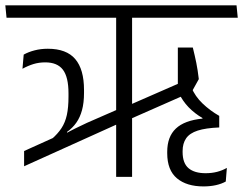

<svg xmlns="http://www.w3.org/2000/svg" viewBox="-38 -650 894 705"><path d="M447 -0.5V-598.5H388.5V-0.5ZM401.5 -198 400.5 -251 281.5 -199Q257.5 -188 238 -178.2Q218.5 -168.5 199 -157.5L189 -158L50.5 -95.5V-39.5ZM210.5 -157 208 -165.5Q228.5 -180 242.2 -199.5Q256 -219 263.2 -245.8Q270.5 -272.5 270.5 -309V-319.5Q270.5 -395.5 238.2 -433.2Q206 -471 137.5 -471Q112 -471 89.5 -465.2Q67 -459.5 49 -449.5L44.5 -397.5Q64.5 -408.5 84.8 -414.8Q105 -421 128 -421Q172.5 -421 193 -394Q213.5 -367 213.5 -307.5V-295Q213.5 -255.5 207.5 -228Q201.5 -200.5 187.8 -179.5Q174 -158.5 151.5 -139ZM835 -585 830.5 -630.5H-18.5L-14 -585ZM652.5 -358.5 433 -262.5 434.5 -210.5 666 -312.5ZM670 -475.5H615V-304L664 -309L692 -359.5Q688 -393.5 682.8 -419.2Q677.5 -445 670 -475.5ZM709 34.5Q734 34.5 755 29.8Q776 25 791 16.5L795 -33.5Q778.5 -24 759 -19Q739.5 -14 717 -14Q676 -14 654.2 -32.5Q632.5 -51 632.5 -92V-95Q632.5 -123.5 645.5 -142.2Q658.5 -161 688 -170.5Q717.5 -180 767 -182V-224.5Q733 -244 705.8 -270Q678.5 -296 664.5 -329.5L617 -311Q632.5 -279 654.5 -256.2Q676.5 -233.5 705.5 -216.5V-214.5Q639.5 -208 607.8 -178Q576 -148 576 -92.5V-87.5Q576 -25 611.8 4.8Q647.5 34.5 709 34.5Z"/></svg>

Font: Anek Devanagari Medium Light
Style: Regular
Weight: 300
Version: Version 1.003